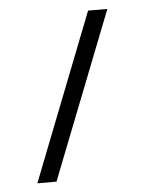

<svg xmlns="http://www.w3.org/2000/svg" viewBox="-42 -405 416 552"><g transform="rotate(-5 166.0 -129.0)"><path d="M288.1 -369.6 99.1 112.3H43.9L232.4 -369.6Z"/></g></svg>

Font: Dima Nastaligh Tahriri
Style: regular
Weight: 400
Designer: R.Balvardi
Foundry: Dima Software Group
Version: Version 1.00;November 13, 2018;FontCreator 11.5.0.2427 64-bi